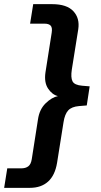

<svg xmlns="http://www.w3.org/2000/svg" viewBox="-75 -725 486 925"><path d="M-55 180 -40 86H28Q48 86 61 76.5Q74 67 78 42L108 -150Q115 -198 144.5 -227Q174 -256 204 -262Q176 -269 156.5 -298.5Q137 -328 144 -376L174 -567Q178 -592 169 -601.5Q160 -611 140 -611H70L85 -705H176Q247 -705 278.5 -671Q310 -637 302 -584L271 -390Q265 -351 274.5 -333Q284 -315 321 -312L357 -309L343 -217L306 -214Q270 -211 253.5 -193Q237 -175 231 -136L200 59Q190 120 156.5 150Q123 180 69 180Z"/></svg>

Font: Nunito Sans
Style: Bold Italic
Weight: 700
Italic angle: -9°
Designer: Vernon Adams
Foundry: Vernon Adams
Version: Version 3.006; ttfautohint (v1.8.3)